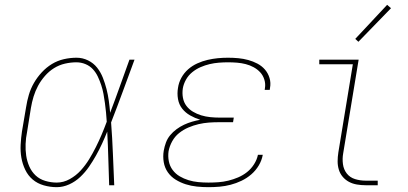

<svg xmlns="http://www.w3.org/2000/svg" viewBox="-20 -767 1690 795"><path d="M215 8Q188 8 161.5 0.5Q135 -7 115.5 -23.5Q96 -40 84.5 -64Q73 -88 68.5 -114Q64 -140 65.5 -168Q67 -196 71 -223L88 -323Q92 -349 99.5 -374.5Q107 -400 120.5 -423.5Q134 -447 153 -467.5Q172 -488 195 -502Q218 -516 244.5 -522Q271 -528 297 -528Q322 -528 344.5 -517Q367 -506 382 -487Q397 -468 406 -445Q415 -422 421 -398.5Q427 -375 430.5 -350Q434 -325 436 -300Q457 -355 476.5 -410Q496 -465 516 -520H537Q513 -455 489 -389.5Q465 -324 440 -260Q445 -195 447.5 -130Q450 -65 453 0H432Q430 -55 428.5 -110.5Q427 -166 424 -222Q414 -197 402.5 -172Q391 -147 377.5 -123Q364 -99 348.5 -76.5Q333 -54 312.5 -34.5Q292 -15 266.5 -3.5Q241 8 215 8ZM215 -11Q243 -11 269 -25.5Q295 -40 314.5 -61.5Q334 -83 349 -107.5Q364 -132 377 -158Q390 -184 401 -210Q412 -236 422 -263Q421 -282 419 -301.5Q417 -321 414.5 -340Q412 -359 408.5 -378Q405 -397 399 -415Q393 -433 385 -450Q377 -467 364.5 -480.5Q352 -494 334 -501.5Q316 -509 296 -509Q273 -509 249 -503.5Q225 -498 204 -485Q183 -472 166 -452.5Q149 -433 137.5 -411.5Q126 -390 119 -367Q112 -344 108 -320L92 -220Q87 -196 86 -171Q85 -146 88.5 -122.5Q92 -99 101.5 -77.5Q111 -56 127.5 -40.5Q144 -25 167.5 -18Q191 -11 215 -11Z M843 8Q819 8 795 5.5Q771 3 749 -4Q727 -11 707.5 -23Q688 -35 675 -53.5Q662 -72 658 -95.5Q654 -119 658 -143Q661 -160 667 -176.5Q673 -193 684.5 -207Q696 -221 711 -232Q726 -243 742 -250.5Q758 -258 775 -263Q792 -268 809 -271Q787 -278 767.5 -289Q748 -300 734.5 -317Q721 -334 717 -357Q713 -380 717 -403Q720 -425 731 -445Q742 -465 759 -480Q776 -495 797 -504.5Q818 -514 839.5 -519Q861 -524 882 -526Q903 -528 924 -528Q946 -528 967 -526Q988 -524 1008 -518.5Q1028 -513 1046 -503.5Q1064 -494 1077 -479Q1090 -464 1096 -444Q1102 -424 1098 -403Q1098 -401 1097.5 -399Q1097 -397 1097 -395H1076Q1076 -397 1076.5 -398.5Q1077 -400 1077 -402Q1080 -420 1074.5 -437.5Q1069 -455 1057.5 -467.5Q1046 -480 1030.5 -488.5Q1015 -497 997.5 -501.5Q980 -506 961.5 -507.5Q943 -509 924 -509Q906 -509 886.5 -507.5Q867 -506 848 -501.5Q829 -497 810.5 -489Q792 -481 776 -468Q760 -455 750 -437Q740 -419 737 -401Q734 -381 737.5 -362Q741 -343 752 -328.5Q763 -314 779 -304.5Q795 -295 813 -289.5Q831 -284 850.5 -282Q870 -280 890 -280H948L945 -261H887Q866 -261 845 -259.5Q824 -258 802.5 -253Q781 -248 760 -239Q739 -230 721.5 -216Q704 -202 693 -182Q682 -162 678 -141Q675 -120 679 -99.5Q683 -79 695 -63Q707 -47 724 -37Q741 -27 760.5 -21Q780 -15 801 -13Q822 -11 843 -11Q864 -11 884.5 -12.5Q905 -14 925.5 -19Q946 -24 966 -32.5Q986 -41 1003 -54.5Q1020 -68 1032 -87Q1044 -106 1048 -126H1068Q1064 -103 1051.5 -82Q1039 -61 1020.5 -45Q1002 -29 980 -18.5Q958 -8 935 -2Q912 4 889 6Q866 8 843 8Z M1494 0Q1476 0 1458 -3Q1440 -6 1425 -14Q1410 -22 1399 -35Q1388 -48 1383 -64.5Q1378 -81 1378 -99Q1378 -117 1381 -136L1441 -501H1302V-520H1465L1401 -132Q1397 -110 1400 -87.5Q1403 -65 1416 -48.5Q1429 -32 1450 -25.5Q1471 -19 1494 -19H1544V0ZM1464 -594 1451 -606 1583 -747 1599 -733Z"/></svg>

Font: Iosevka Etoile Thin Oblique
Style: Regular
Weight: 100
Italic angle: -9°
Designer: Belleve Invis
Foundry: Belleve Invis
Version: Version 15.5.2; ttfautohint (v1.8.4)